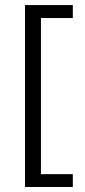

<svg xmlns="http://www.w3.org/2000/svg" viewBox="-20 -683 335 753"><path d="M140.6 0H265.6V50.3H78.1V-663.1H265.6V-612.3H140.6Z"/></svg>

Font: Anaheim
Style: Regular
Weight: 400
Designer: vernon adams
Foundry: vernon adams
Version: Version 1.002; ttfautohint (v0.93.5-3d13) -l 8 -r 50 -G 200 